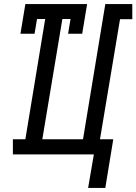

<svg xmlns="http://www.w3.org/2000/svg" viewBox="-20 -755 667 939"><path d="M495 164H411L439 0H43V-74H104L201 -662H161L149 -590H80L104 -735H406L382 -590H313L325 -662H285L187 -74H386L495 -735H627V-661H567L469 -74H534Z"/></svg>

Font: Iosevka Curly Slab ExObl
Style: Regular
Weight: 400
Width: 7
Italic angle: -9°
Monospace: yes
Designer: Belleve Invis
Foundry: Belleve Invis
Version: Version 11.1.0; ttfautohint (v1.8.3)